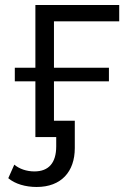

<svg xmlns="http://www.w3.org/2000/svg" viewBox="-20 -546 520 765"><path d="M414 -276H195V-461H455V-526H121V-276H39V-222H121V0H204V37C204 103 174 137 117 137C86 137 57 127 37 110L13 164C40 187 82 199 126 199C224 199 278 138 278 44V-65H195V-222H414Z"/></svg>

Font: Montserrat-Alt1
Style: Regular
Weight: 400
Designer: Differentunic
Foundry: Differentunic
Version: Version 7.222